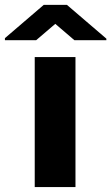

<svg xmlns="http://www.w3.org/2000/svg" viewBox="-81 -760 452 780"><path d="M225.6 0H60.1V-528.3H225.6ZM351.1 -603V-596.7H221.2L143.6 -663.1L65.9 -596.7H-61V-605L96.7 -740.2H190.9Z"/></svg>

Font: RobotoDraft
Style: Black
Weight: 900
Designer: Google
Version: Version 2.000980w3; 2014; ttfautohint (v1.1) -l 5 -r 24 -G 4